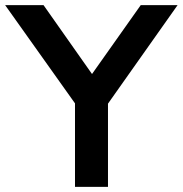

<svg xmlns="http://www.w3.org/2000/svg" viewBox="-46 -725 709 745"><path d="M245 0V-363L272 -286L-26 -705H123L325 -418H297L500 -705H643L347 -286L373 -363V0Z"/></svg>

Font: Nunito Sans 12pt ExtraLight 12pt
Style: Bold
Weight: 700
Version: Version 3.101;gftools[0.9.27]